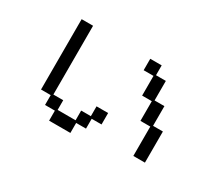

<svg xmlns="http://www.w3.org/2000/svg" viewBox="-102 -779 1205 1047"><g transform="rotate(30 500.0 -256.0)"><path d="M155 -540H227V-107H289V-46H402V-107H463V-169H536V-97H474V-35H412V28H278V-35H216V-97H155ZM649 -468H587V-540H659V-478H721V-355H783V-231H845V-35H772V-220H710V-344H649Z"/></g></svg>

Font: DotGothic16
Style: Regular
Weight: 400
Designer: Fontworks Inc.
Foundry: Fontworks Inc.
Version: Version 1.100